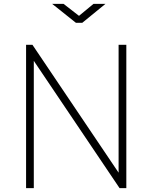

<svg xmlns="http://www.w3.org/2000/svg" viewBox="-20 -974 789 994"><path d="M634 -742V0H599L155 -659V0H115V-742H148L594 -80V-742ZM526 -954 406 -856H373L250 -954H309L389 -892L464 -954Z"/></svg>

Font: Morrison Thin
Style: Regular
Weight: 100
Designer: Pablo Impallari, Rodrigo Fuenzalida (Modified by Dan O. Williams)
Version: Version 0.03;June 6, 2019;FontCreator 11.5.0.2425 64-bit; tt